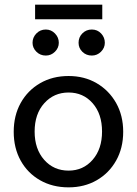

<svg xmlns="http://www.w3.org/2000/svg" viewBox="-20 -797 590 826"><path d="M275 9Q206 9 152.5 -21.5Q99 -52 69 -106Q39 -160 39 -230Q39 -300 69 -354Q99 -408 152.5 -439Q206 -470 275 -470Q343 -470 396 -439Q449 -408 479.5 -354Q510 -300 510 -230Q510 -160 479.5 -106Q449 -52 396 -21.5Q343 9 275 9ZM275 -63Q338 -63 378.5 -109.5Q419 -156 419 -231Q419 -307 378.5 -353Q338 -399 275 -399Q212 -399 170.5 -353Q129 -307 129 -231Q129 -156 170 -109.5Q211 -63 275 -63ZM177 -558Q153 -558 136.5 -574.5Q120 -591 120 -613Q120 -636 136.5 -653Q153 -670 177 -670Q200 -670 216.5 -653Q233 -636 233 -613Q233 -591 216.5 -574.5Q200 -558 177 -558ZM375 -558Q351 -558 334.5 -574Q318 -590 318 -613Q318 -637 334.5 -653.5Q351 -670 375 -670Q399 -670 415 -653Q431 -636 431 -613Q431 -591 414.5 -574.5Q398 -558 375 -558ZM131 -714V-777H420V-714Z"/></svg>

Font: Inconsolata SemiExpanded Medium
Style: Regular
Weight: 500
Width: 6
Monospace: yes
Designer: Raph Levien, Cyreal, Brenton Simpson
Foundry: Raph Levien, Cyreal, Google
Version: Version 3.001; ttfautohint (v1.8.2.53-6de2)